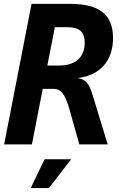

<svg xmlns="http://www.w3.org/2000/svg" viewBox="-20 -749 642 996"><path d="M143.6 -729H343.8Q458 -729 512.2 -685.8Q566.4 -642.6 566.4 -552.2Q566.4 -508.3 554.2 -472.2Q542 -436 518.3 -409.2Q494.6 -382.3 460.4 -365.7Q426.3 -349.1 382.3 -344.2Q397 -341.8 408.4 -336.7Q419.9 -331.5 428.7 -322Q437.5 -312.5 444.6 -297.9Q451.7 -283.2 458.5 -262.2L538.6 0H391.6L339.8 -183.6L335.9 -196.8Q321.8 -243.7 304 -265.9Q286.1 -288.1 258.8 -288.1H201.7L145.5 0H1.5ZM285.6 -409.2Q352.1 -409.2 385.7 -440.7Q419.4 -472.2 419.4 -527.3Q419.4 -569.3 398.2 -588.6Q377 -607.9 329.6 -607.9H264.6L225.6 -409.2ZM211.4 77.1H349.1L233.9 226.6H139.2Z"/></svg>

Font: Hack
Style: Bold Italic
Weight: 700
Italic angle: -11°
Monospace: yes
Designer: Christopher Simpkins
Foundry: Christopher Simpkins
Version: Version 2.017; ttfautohint (v1.4.1) -l 4 -r 80 -G 350 -x 0 -